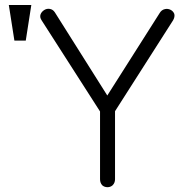

<svg xmlns="http://www.w3.org/2000/svg" viewBox="-20 -738 790 775"><path d="M106.4 -717.8H15.6L38.1 -574.2H84ZM148.4 -655.3 383.8 -288.1V-14.6Q383.8 0 392.6 9.8Q401.4 17.6 414.1 17.6Q425.8 17.6 434.6 9.8Q444.3 0 444.3 -14.6V-289.1L678.7 -656.2Q686.5 -669.9 683.6 -681.6Q679.7 -692.4 668.9 -698.2Q657.2 -704.1 645.5 -701.2Q631.8 -698.2 624 -684.6L413.1 -352.5L201.2 -688.5Q193.4 -700.2 180.7 -702.1Q168.9 -704.1 158.2 -697.3Q147.5 -690.4 143.6 -679.7Q139.6 -668 148.4 -655.3Z"/></svg>

Font: Gulim
Style: Regular
Weight: 400
Version: Version 2.21